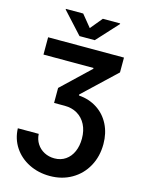

<svg xmlns="http://www.w3.org/2000/svg" viewBox="-160 -1018 982 1318"><g transform="rotate(15 330.5 -358.5)"><path d="M327.1 85Q372.6 85 406.2 61.8Q439.9 38.6 457.8 -2.2Q475.6 -43 475.6 -94.7Q475.6 -151.4 453.9 -193.8Q432.1 -236.3 393.1 -259.3Q354 -282.2 303.7 -282.2H227.5V-388.7L426.8 -578.1V-584H71.3V-707H610.4V-601.6L378.9 -382.8V-376Q453.1 -370.1 509.5 -333.5Q565.9 -296.9 596.9 -235.4Q627.9 -173.8 627.9 -96.7Q627.9 -8.8 589.6 61Q551.3 130.9 482.9 170.4Q414.6 210 328.1 210Q246.1 210 179.4 176.5Q112.8 143.1 73.7 84Q34.7 24.9 32.2 -49.8H180.7Q182.6 -10.7 202.4 20Q222.2 50.8 254.9 67.9Q287.6 85 327.1 85ZM331.1 -841.8 401.4 -926.8H524.4V-921.9L385.7 -770.5H277.3L138.7 -921.9V-926.8H261.7Z"/></g></svg>

Font: Pretendard GOV
Style: Bold
Weight: 700
Designer: Base glyphs from Inter by Rasmus Andersson; Hangeul glyphs from Noto Sans CJK(Source Han Sans) by Jang Soo-young and Kan
Foundry: Kil Hyung-jin
Version: Version 1.309